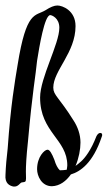

<svg xmlns="http://www.w3.org/2000/svg" viewBox="-31 -669 392 699"><path d="M158 9C187 8 210 -10 227 -34C261 -44 307 -75 339 -170C340 -173 341 -175 341 -177C341 -182 339 -185 334 -185C329 -185 324 -181 320 -173C300 -121 278 -94 265 -82C257 -75 250 -69 244 -65C256 -93 262 -125 262 -150C262 -179 252 -207 237 -230C184 -315 163 -322 163 -350C163 -412 244 -477 244 -574C244 -631 196 -649 178 -649C166 -649 152 -643 135 -632C97 -609 65 -632 33 -432C23 -372 8 -286 -3 -129C-7 -96 -10 -62 -11 -33C-14 -1 4 7 17 10C36 13 42 -5 49 -5C56 -6 63 -6 63 -13C66 -26 58 -36 71 -156C87 -336 99 -394 104 -448C112 -498 131 -614 152 -614C157 -614 185 -604 185 -568C185 -509 115 -386 115 -314C115 -187 214 -162 214 -67C214 -64 213 -58 212 -51C204 -50 196 -49 187 -49C179 -56 172 -70 167 -87C158 -110 150 -124 142 -124C131 -124 104 -98 104 -53C104 -29 120 9 158 9Z"/></svg>

Font: Engagement
Style: Regular
Weight: 400
Designer: Astigmatic (AOETI)
Foundry: Astigmatic (AOETI)
Version: Version 1.000